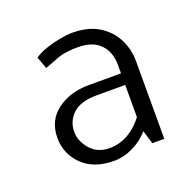

<svg xmlns="http://www.w3.org/2000/svg" viewBox="-74 -774 479 483"><g transform="rotate(-20 166.0 -532.5)"><path d="M85 -466Q85 -494 105.5 -513.5Q126 -533 169 -533H246V-447Q230 -425 206.5 -411Q183 -397 155 -397Q123 -397 104 -419Q85 -441 85 -466ZM74 -641Q92 -648 112 -655.5Q132 -663 166 -663Q206 -663 226 -642Q246 -621 246 -587V-564H160Q109 -564 74.5 -538Q40 -512 40 -466Q40 -423 70.5 -393Q101 -363 155 -363Q181 -363 206.5 -375.5Q232 -388 249 -408L260 -372H292V-580Q292 -612 278 -639.5Q264 -667 236 -684.5Q208 -702 165 -702Q152 -702 132.5 -698.5Q113 -695 94 -688.5Q75 -682 62 -673Z"/></g></svg>

Font: Catamaran Thin
Style: Regular
Weight: 100
Designer: Pria Ravichandran
Version: Version 2.000